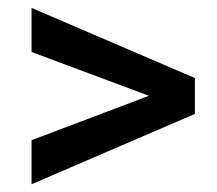

<svg xmlns="http://www.w3.org/2000/svg" viewBox="-20 -558 560 496"><path d="M61.5 -195.8 364.7 -310.5 61.5 -423.8V-537.6L483.4 -356.4V-263.7L61.5 -82Z"/></svg>

Font: Vazirmatn RD Medium
Style: Regular
Weight: 500
Designer: Saber Rastikerdar
Foundry: Saber Rastikerdar
Version: Version 33.003